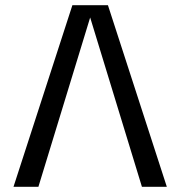

<svg xmlns="http://www.w3.org/2000/svg" viewBox="-20 -720 695 740"><path d="M527 0 313 -700H396L623 0ZM32 0 259 -700H342L128 0Z"/></svg>

Font: Moderustic
Style: Regular
Weight: 400
Designer: Tural Alisoy
Foundry: TAFT Foundry
Version: Version 2.120